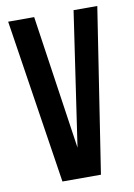

<svg xmlns="http://www.w3.org/2000/svg" viewBox="-81 -753 564 806"><g transform="rotate(-10 201.0 -350.0)"><path d="M122.1 -700.2 206.1 -128.9 290 -700.2H391.1L283.2 0H119.1L11.2 -700.2Z"/></g></svg>

Font: VL Bebas Neue Bold
Style: Regular
Weight: 700
Designer: Ryoichi Tsunekawa
Foundry: Ryoichi Tsunekawa
Version: Version 1.300